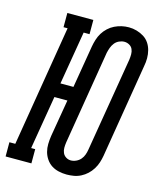

<svg xmlns="http://www.w3.org/2000/svg" viewBox="-138 -825 755 913"><g transform="rotate(15 239.5 -368.5)"><path d="M277 8Q257 8 237.5 3.5Q218 -1 202.5 -11Q187 -21 176 -37Q165 -53 160 -71.5Q155 -90 155.5 -110Q156 -130 159 -150L190 -333H126L82 -70H102V0H-25V-70H4L102 -665H82V-735H210V-665H181L137 -403H201L236 -612Q239 -629 244.5 -646.5Q250 -664 259.5 -679.5Q269 -695 283 -708Q297 -721 313.5 -729Q330 -737 347.5 -741Q365 -745 383 -745Q403 -745 422 -739.5Q441 -734 457 -724Q473 -714 483.5 -698.5Q494 -683 499 -664Q504 -645 504 -625Q504 -605 500 -585L424 -123Q421 -106 415.5 -89Q410 -72 400 -56Q390 -40 376.5 -27.5Q363 -15 346.5 -6.5Q330 2 312 5Q294 8 277 8ZM279 -62Q292 -62 305 -68Q318 -74 327 -84.5Q336 -95 340.5 -108Q345 -121 347 -134L424 -596Q426 -610 426 -623.5Q426 -637 421 -648.5Q416 -660 404.5 -666.5Q393 -673 380 -673Q367 -673 354 -667Q341 -661 332.5 -650Q324 -639 319.5 -626.5Q315 -614 312 -601L236 -139Q234 -125 234 -112Q234 -99 239 -87.5Q244 -76 255 -69Q266 -62 279 -62Z"/></g></svg>

Font: Iosevka Slab
Style: Italic
Weight: 400
Italic angle: -9°
Monospace: yes
Designer: Belleve Invis
Foundry: Belleve Invis
Version: Version 11.1.0; ttfautohint (v1.8.3)